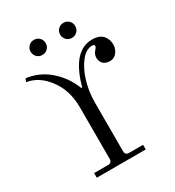

<svg xmlns="http://www.w3.org/2000/svg" viewBox="-211 -1025 1046 1148"><g transform="rotate(-30 312.0 -451.0)"><path d="M406 -902Q428 -902 443 -887Q458 -872 458 -850Q458 -828 443 -813Q428 -798 406 -798Q384 -798 369 -813Q354 -828 354 -850Q354 -872 369 -887Q384 -902 406 -902ZM202 -902Q224 -902 239 -887Q254 -872 254 -850Q254 -828 239 -813Q224 -798 202 -798Q180 -798 165 -813Q150 -828 150 -850Q150 -872 165 -887Q180 -902 202 -902ZM116 0V-32H212Q239 -32 239 -59V-415Q239 -535 175 -617Q117 -693 36 -706L44 -728Q127 -717 189 -668Q268 -605 304 -511H310Q334 -599 370 -652Q424 -730 503 -730Q558 -730 582 -698Q600 -672 600 -641Q600 -611 581.5 -587.5Q563 -564 535 -564Q504 -564 488 -580.5Q472 -597 472 -622Q472 -646 490 -666Q502 -678 502 -688Q502 -698 486 -698Q444 -698 409 -653.5Q374 -609 354 -546Q331 -474 331 -394V-59Q331 -32 358 -32H454V0Z"/></g></svg>

Font: Old Standard TT
Style: Regular
Weight: 400
Designer: Alexey Kryukov <alexios@thessalonica.org.ru>
Version: Version 2.2